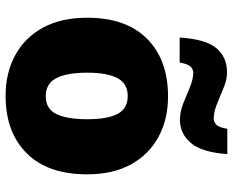

<svg xmlns="http://www.w3.org/2000/svg" viewBox="-92 -720 822 677"><g transform="rotate(90 318.5 -381.0)"><path d="M594.2 -277.8Q594.2 -139.2 520 -64.7Q445.8 9.8 316.9 9.8Q237.3 9.8 175 -23.7Q112.8 -57.1 77.4 -121.3Q42 -185.5 42 -277.8Q42 -415 116.2 -489Q190.4 -563 319.8 -563Q399.4 -563 461.4 -529.8Q523.4 -496.6 558.8 -433.1Q594.2 -369.6 594.2 -277.8ZM235.8 -277.8Q235.8 -207 254.9 -169.4Q273.9 -131.8 318.8 -131.8Q363.3 -131.8 381.6 -169.4Q399.9 -207 399.9 -277.8Q399.9 -348.6 381.3 -384.8Q362.8 -420.9 317.9 -420.9Q274.4 -420.9 255.1 -384.8Q235.8 -348.6 235.8 -277.8ZM111.8 -604Q117.7 -695.8 149.2 -733.4Q180.7 -771 234.9 -771Q259.8 -771 288.3 -759.3Q316.9 -747.6 345.5 -735.8Q374 -724.1 398.9 -724.1Q407.7 -724.1 418.2 -732.4Q428.7 -740.7 433.6 -772H522.9Q516.6 -682.1 483.6 -643.6Q450.7 -605 402.8 -605Q373.5 -605 344 -616.7Q314.5 -628.4 286.9 -640.1Q259.3 -651.9 234.9 -651.9Q225.6 -651.9 215.8 -644Q206.1 -636.2 199.7 -604Z"/></g></svg>

Font: Open Sans ExtraBold
Style: Regular
Weight: 800
Designer: Monotype Design Team
Foundry: Monotype Imaging Inc.
Version: Version 3.003; ttfautohint (v1.8.4)